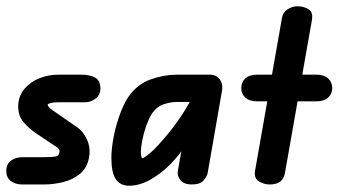

<svg xmlns="http://www.w3.org/2000/svg" viewBox="-30 -588 1090 612"><path d="M110 0H41Q19 0 4.5 -11Q-10 -22 -10 -43Q-10 -65 5 -76Q20 -87 42 -87H110Q136 -87 147 -89Q158 -91 159 -101Q161 -108 158 -112.5Q155 -117 148 -121L85 -163Q64 -177 45.5 -198Q27 -219 28 -253Q30 -284 48.5 -305.5Q67 -327 95.5 -338.5Q124 -350 156 -350H227Q257 -350 273.5 -340.5Q290 -331 290 -306Q290 -285 274.5 -273.5Q259 -262 241 -262H156Q140 -262 131 -259.5Q122 -257 122 -254Q122 -251 125.5 -247Q129 -243 137 -237L218 -181Q236 -168 247.5 -142.5Q259 -117 254 -87Q248 -53 225 -34Q202 -15 171 -7.5Q140 0 110 0Z M382 4Q353 4 339 -17Q325 -38 325 -85Q325 -112 331.5 -147.5Q338 -183 350 -217.5Q362 -252 377 -276Q406 -319 449 -334.5Q492 -350 534 -350H620V-263H534Q515 -263 492.5 -256Q470 -249 453 -224Q444 -209 436 -186.5Q428 -164 423.5 -141Q419 -118 419 -102Q419 -98 420 -91Q421 -84 425 -84Q429 -84 449.5 -101Q470 -118 510 -167Q539 -203 560.5 -238.5Q582 -274 601 -308H669Q656 -279 638.5 -250Q621 -221 603 -192Q585 -163 567 -134Q545 -97 514 -65.5Q483 -34 448.5 -15Q414 4 382 4ZM581 0Q557 0 545.5 -13.5Q534 -27 537 -44L574 -252V-350H639Q659 -350 670.5 -335Q682 -320 677 -295L632 -37Q630 -26 619 -13Q608 0 581 0Z M830 0Q811 0 795 -10Q779 -20 783 -44L869 -532Q872 -549 887 -558.5Q902 -568 918 -568Q938 -568 953.5 -558.5Q969 -549 964 -523L878 -35Q874 -16 861.5 -8Q849 0 830 0ZM739 -307Q739 -326 752 -338Q765 -350 789 -350H979Q1003 -350 1016 -338Q1029 -326 1029 -307Q1029 -289 1016 -277Q1003 -265 979 -265H789Q765 -265 752 -277Q739 -289 739 -307Z"/></svg>

Font: Edu QLD Beginners
Style: Regular
Weight: 400
Designer: Tina and Corey Anderson
Foundry: Google for Education
Version: Version 1.001